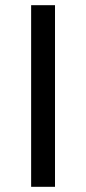

<svg xmlns="http://www.w3.org/2000/svg" viewBox="-20 -720 332 740"><path d="M100 -700H192V0H100Z"/></svg>

Font: Sarabun
Style: Regular
Weight: 400
Designer: Suppakit Chalermlarp | Katatrad Co.,Ltd.
Foundry: Cadson Demak Co.,Ltd.
Version: Version 1.000; ttfautohint (v1.6)